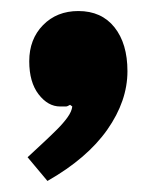

<svg xmlns="http://www.w3.org/2000/svg" viewBox="-20 -164 284 348"><path d="M122 -144Q83 -144 58 -118.5Q33 -93 33 -53Q33 -15 50 7Q67 29 89 29Q97 29 99.5 29Q102 29 107 26L111 29Q110 38 102.5 48.5Q95 59 83.5 70.5Q72 82 58 95Q44 108 30 121L66 164Q138 123 174.5 71Q211 19 211 -35Q211 -85 187.5 -114.5Q164 -144 122 -144Z"/></svg>

Font: GradeGX
Style: Regular
Weight: 100
Width: 1
Designer: Adam Twardoch
Foundry: Adam Twardoch
Version: Version 2.002; DEVELOPMENT